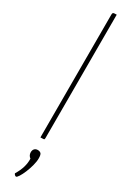

<svg xmlns="http://www.w3.org/2000/svg" viewBox="-259 -739 683 977"><g transform="rotate(30 82.5 -250.0)"><path d="M70 0V-720Q70 -728 72 -731Q74 -734 79.5 -734.5Q85 -735 94 -735V-10Q94 -5 93 -3Q92 -1 87 -0.5Q82 0 70 0ZM62 235Q58 235 54 231Q50 227 49 223Q66 195 73.5 169.5Q81 144 80 119Q74 115 69.5 107.5Q65 100 65 90Q65 77 72 69.5Q79 62 91 62Q102 62 109 68Q116 74 116 96Q116 116 109.5 140Q103 164 94 185.5Q85 207 76 221Q67 235 62 235Z"/></g></svg>

Font: Yanone Kaffeesatz ExtraLight
Style: Regular
Weight: 200
Designer: Yanone (Cyrillic: Daniel Pouzeot, Huerta Tipografica, and Cyreal)
Foundry: Yanone
Version: Version 2.003